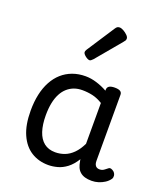

<svg xmlns="http://www.w3.org/2000/svg" viewBox="-153 -946 930 1069"><g transform="rotate(20 312.0 -411.0)"><path d="M258 17Q201 17 157 -10.5Q113 -38 88 -94Q63 -150 63 -235Q63 -287 72.5 -331Q82 -375 101 -410Q120 -445 147 -469Q174 -493 209 -506Q244 -519 286 -519Q318 -519 352 -508.5Q386 -498 416 -481V-486Q416 -501 427 -508Q438 -515 460 -515Q482 -515 492.5 -508.5Q503 -502 503 -488V-96Q503 -83 507 -74.5Q511 -66 518 -62Q525 -58 534 -58Q544 -58 550.5 -60.5Q557 -63 563.5 -68Q570 -73 579 -80Q586 -86 595 -83.5Q604 -81 613 -73Q622 -63 623 -52Q624 -41 619 -33Q608 -17 591 -6Q574 5 554.5 11Q535 17 515 17Q492 17 475 12Q458 7 446 -3.5Q434 -14 427.5 -29Q421 -44 418 -63Q418 -64 417 -67.5Q416 -71 416 -75Q393 -38 366.5 -18Q340 2 312 9.5Q284 17 258 17ZM151 -239Q151 -184 164 -144.5Q177 -105 203.5 -84Q230 -63 270 -63Q299 -63 325.5 -73Q352 -83 375 -106Q398 -129 416 -166V-408Q385 -427 356 -433.5Q327 -440 295 -440Q269 -440 247 -432Q225 -424 207 -408Q189 -392 176.5 -368Q164 -344 157.5 -312Q151 -280 151 -239ZM275 -610Q264 -610 249 -622Q234 -634 234 -644Q234 -647 235 -650Q236 -653 240 -660L347 -824Q352 -832 357.5 -835.5Q363 -839 371 -839Q381 -839 394.5 -831.5Q408 -824 418.5 -813.5Q429 -803 429 -794Q429 -787 426.5 -782.5Q424 -778 417 -770L294 -623Q282 -610 275 -610Z"/></g></svg>

Font: Playwrite ES Deco
Style: Regular
Weight: 400
Designer: Veronika Burian, José Scaglione
Foundry: TypeTogether
Version: Version 1.002